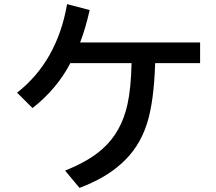

<svg xmlns="http://www.w3.org/2000/svg" viewBox="-20 -847 1039 922"><path d="M940.9 -543.9H725.1Q719.2 -357.9 686 -254.4Q648.9 -136.2 559.1 -58.1Q483.9 9.3 361.8 55.2L292.5 -27.8Q408.7 -74.2 473.1 -132.8Q563 -212.9 592.3 -346.7Q608.9 -421.4 611.8 -543.9H317.9Q253.4 -419.9 136.2 -328.1L62 -401.9Q254.4 -552.7 302.2 -827.1L410.6 -798.8Q390.1 -708 364.7 -643.1H940.9Z"/></svg>

Font: UDEV Gothic 35
Style: Bold
Weight: 700
Version: v2.1.0; ttfautohint (v1.8.4.7-5d5b-dirty) -l 6 -r 45 -G 200 